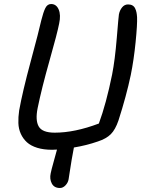

<svg xmlns="http://www.w3.org/2000/svg" viewBox="-20 -751 721 954"><path d="M238.8 -6.8Q196.8 -6.8 165 -16.6Q133.3 -26.4 114 -43.9Q94.7 -61.5 83.5 -85.9Q72.3 -110.4 71.3 -139.6Q70.3 -168.9 75.2 -202.1Q91.8 -294.9 132.8 -446.8Q173.8 -598.6 185.1 -649.9Q195.3 -690.9 205.3 -710.9Q215.3 -731 233.9 -731Q259.8 -731 271.5 -703.9Q283.2 -676.8 273.9 -633.8Q264.6 -585.9 225.8 -449Q187 -312 167 -213.9Q154.8 -153.3 172.4 -122.6Q189.9 -91.8 252 -91.8Q351.1 -91.8 471.2 -137.2Q507.8 -236.3 537.1 -380.9Q551.3 -453.1 560.3 -562.7Q569.3 -672.4 570.8 -679.2Q574.7 -699.7 586.7 -714.4Q598.6 -729 616.2 -729Q629.4 -729 638.2 -723.9Q647 -718.8 651.6 -709Q656.2 -699.2 658.2 -689.2Q660.2 -679.2 661.1 -665Q662.6 -629.9 653.8 -541.7Q645 -453.6 629.9 -378.9Q607.9 -274.4 568.8 -152.8Q553.2 -106.9 530.5 -84.2Q507.8 -61.5 465.8 -47.9Q409.2 -28.3 347.2 -18.1Q341.3 11.2 335.9 43.9Q330.6 76.7 326.4 104Q322.3 131.3 320.8 140.1Q317.9 156.7 305.4 169.9Q293 183.1 277.8 183.1Q249 183.1 237.3 160.6Q225.6 138.2 231.9 109.9Q234.9 94.2 247.3 50Q259.8 5.9 263.2 -7.8Q255.4 -6.8 238.8 -6.8Z"/></svg>

Font: Shantell Sans Bouncy
Style: Italic
Weight: 400
Italic angle: -11.31°
Designer: Stephen Nixon, Anya Danilova, Shantell Martin
Foundry: Arrow Type
Version: Version 1.006;[9816181b4]